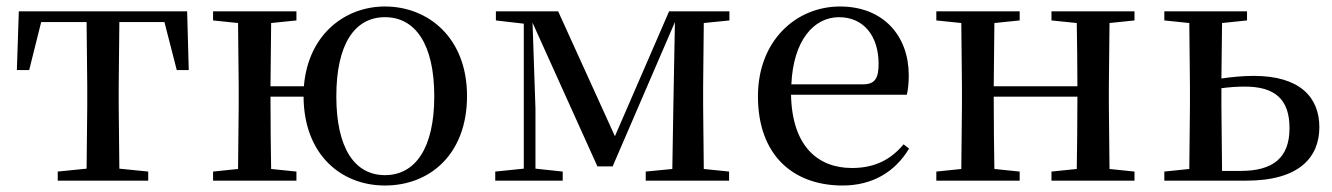

<svg xmlns="http://www.w3.org/2000/svg" viewBox="-20 -557 4107 592"><path d="M246 0H437V-28L348 -37L346 -230V-292L348 -489H487L525 -341H562L557 -522H38L32 -341H70L107 -489H247L249 -292V-230L247 -37L158 -28V0Z M1167 -17C1073 -17 1017 -101 1017 -260C1017 -420 1073 -504 1167 -504C1261 -504 1319 -420 1319 -260C1319 -101 1261 -17 1167 -17ZM1167 15C1305 15 1420 -81 1420 -261C1420 -441 1300 -537 1167 -537C1044 -537 930 -451 917 -291H814L816 -486L894 -494V-522H637V-494L714 -486L716 -292V-230L714 -36L637 -28V0H894V-28L816 -36C815 -92 814 -179 814 -259H916C917 -81 1031 15 1167 15Z M1595 0H1715V-28L1631 -37V-222L1622 -487L1822 -44H1869L2061 -489L2056 -220L2053 -36L1971 -28V0H2228V-28L2150 -36L2148 -230V-292L2150 -486L2229 -494V-522H2043L1876 -137L1701 -522H1509V-494L1595 -484V-37L1507 -28V0Z M2578 15C2670 15 2740 -27 2783 -99L2766 -112C2727 -65 2677 -39 2607 -39C2500 -39 2422 -108 2419 -265H2776C2780 -281 2782 -301 2782 -325C2782 -445 2705 -537 2570 -537C2435 -537 2317 -432 2317 -260C2317 -78 2426 15 2578 15ZM2420 -297C2426 -432 2489 -504 2567 -504C2643 -504 2689 -446 2689 -360C2689 -316 2678 -297 2641 -297Z M3222 -494 3300 -486C3301 -432 3302 -351 3302 -291H3044L3046 -486L3124 -494V-522H2867V-494L2944 -486L2946 -292V-230L2944 -36L2867 -28V0H3124V-28L3046 -36C3045 -92 3044 -179 3044 -259H3302C3302 -179 3301 -92 3300 -36L3222 -28V0H3478V-28L3401 -36L3399 -230V-292L3401 -486L3478 -494V-522H3222Z M3570 0H3823C3986 0 4048 -72 4048 -165C4048 -257 3988 -323 3846 -323C3814 -323 3780 -320 3746 -315L3748 -486L3825 -494V-522H3570V-494L3647 -486L3649 -292V-230L3647 -36L3570 -28ZM3746 -285C3769 -288 3793 -290 3818 -290C3911 -290 3956 -251 3956 -162C3956 -70 3905 -30 3805 -30H3748L3746 -230Z"/></svg>

Font: Noto Serif TC Medium
Style: Regular
Weight: 500
Designer: Ryoko NISHIZUKA 西塚涼子 (kana & ideographs); Frank Grießhammer (Latin, Greek & Cyrillic); Wenlong ZHANG 张文龙 (bopomofo); San
Foundry: Adobe
Version: Version 2.001;hotconv 1.1.0;makeotfexe 2.6.0